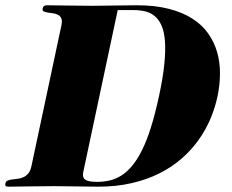

<svg xmlns="http://www.w3.org/2000/svg" viewBox="-76 -700 874 722"><path d="M236.8 -51.8Q232.9 -32.2 244.9 -24.2Q256.8 -16.1 288.6 -16.1Q313 -16.1 335.9 -21.2Q358.9 -26.4 379.9 -39.6Q400.9 -52.7 420.4 -75.9Q439.9 -99.1 457.8 -134.8Q475.6 -170.4 491.5 -220.7Q507.3 -271 522 -338.9Q536.6 -406.7 541.7 -457Q546.9 -507.3 544.4 -543.2Q542 -579.1 532.2 -602.1Q522.5 -625 507.1 -638.4Q491.7 -651.9 470.9 -657Q450.2 -662.1 425.8 -662.1H366.7ZM154.8 -604Q158.7 -621.6 154.5 -630.9Q150.4 -640.1 141.8 -644.5Q133.3 -648.9 122.8 -650.1Q112.3 -651.4 103 -652.8Q93.8 -654.3 88.1 -657.2Q82.5 -660.2 84.5 -668Q85.9 -674.8 89.8 -677.5Q93.8 -680.2 102.1 -680.2Q131.3 -680.2 173.6 -679.2Q215.8 -678.2 270.5 -678.2Q315.4 -678.2 356.2 -679.2Q397 -680.2 438 -680.2Q507.3 -680.2 559.3 -666.7Q611.3 -653.3 647.9 -629.6Q684.6 -606 707.3 -573.5Q730 -541 740.7 -503.2Q751.5 -465.3 751.2 -423.3Q751 -381.3 742.2 -338.9Q733.4 -296.4 715.8 -254.4Q698.2 -212.4 671.4 -174.6Q644.5 -136.7 607.9 -104.5Q571.3 -72.3 524.4 -48.6Q477.5 -24.9 419.9 -11.5Q362.3 2 293 2Q254.9 2 213.4 1Q171.9 0 127 0Q71.8 0 28.8 1Q-14.2 2 -43.5 2Q-51.8 2 -54.4 -0.5Q-57.1 -2.9 -55.7 -9.8Q-54.2 -18.1 -47.1 -21Q-40 -23.9 -30.5 -25.1Q-21 -26.4 -10 -27.6Q1 -28.8 11.5 -33.4Q22 -38.1 30 -47.4Q38.1 -56.6 42 -74.2Z"/></svg>

Font: XB Zar
Style: Bold Italic
Weight: 700
Italic angle: -12°
Designer: Behnam
Foundry: Irmug
Version: Version 8.005 2009